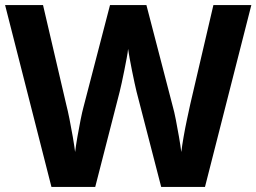

<svg xmlns="http://www.w3.org/2000/svg" viewBox="-20 -734 1007 754"><path d="M967 -714 785 0H613L516 -375Q513 -386 508.5 -408Q504 -430 498.5 -456Q493 -482 489 -505.5Q485 -529 483 -542Q482 -529 477.5 -505.5Q473 -482 468 -456.5Q463 -431 458 -408.5Q453 -386 450 -374L354 0H182L0 -714H149L240 -324Q246 -301 253 -266Q260 -231 266 -196Q272 -161 275 -137Q278 -162 284 -196.5Q290 -231 296.5 -263.5Q303 -296 308 -314L412 -714H555L659 -314Q664 -297 670.5 -264Q677 -231 683 -196Q689 -161 692 -137Q695 -162 701 -196.5Q707 -231 714.5 -266Q722 -301 727 -324L818 -714Z"/></svg>

Font: Noto Sans Ol Chiki
Style: Regular
Weight: 400
Designer: Monotype Design Team, Lewis McGuffie
Foundry: Monotype Imaging Inc.
Version: Version 2.003